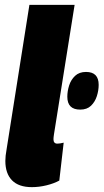

<svg xmlns="http://www.w3.org/2000/svg" viewBox="-20 -760 426 790"><path d="M101 -740H287L202 -207Q200 -194 200 -187Q200 -169 216 -169Q226 -169 242 -173L224 -17Q202 -5 171.5 2.5Q141 10 111 10Q57 10 29.5 -18Q2 -46 2 -98Q2 -118 7 -145ZM257 -362Q257 -385 264.5 -408.5Q272 -432 289 -448Q306 -464 334 -464Q386 -464 386 -411Q386 -388 378.5 -364.5Q371 -341 354.5 -325Q338 -309 310 -309Q257 -309 257 -362Z"/></svg>

Font: Georama SemiCondensed Black
Style: Italic
Weight: 900
Width: 4
Italic angle: -9°
Designer: Jean-Baptiste Levee
Foundry: Production Type
Version: Version 1.000